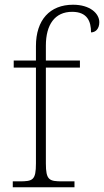

<svg xmlns="http://www.w3.org/2000/svg" viewBox="-20 -792 440 812"><path d="M34 0H295V-25H244C188 -25 174 -30 174 -101V-506H318V-536H174V-599C174 -688 212 -742 285 -742C349 -742 365 -702 365 -655C383 -655 400 -669 400 -698C400 -735 361 -772 289 -772C191 -772 132 -708 132 -597V-536H38V-506H132V-101C132 -30 119 -25 62 -25H34Z"/></svg>

Font: Noto Serif Lao ExtraLight
Style: Regular
Weight: 200
Designer: Monotype Design Team
Foundry: Monotype Imaging Inc.
Version: Version 2.003